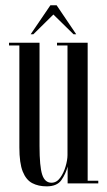

<svg xmlns="http://www.w3.org/2000/svg" viewBox="-20 -682 398 714"><path d="M153.5 11Q122.5 11 99.8 -1Q77 -13 64.5 -44.2Q52 -75.5 52 -134V-513H13.5V-523H127V-138.5Q127 -63.5 136.8 -33Q146.5 -2.5 171.5 -2.5Q190.5 -2.5 203.8 -20.8Q217 -39 224 -63.2Q231 -87.5 231 -105V-513H192V-523H306V-10H345.5V0H231.5V-62.5Q224.5 -35.5 208.2 -12.2Q192 11 153.5 11ZM94 -554.5 167.5 -662.5H190.5L263.5 -554.5H253.5L178.5 -628L104 -554.5Z"/></svg>

Font: Imbue 100pt
Style: Regular
Weight: 400
Designer: Tyler Finck
Foundry: Etcetera Type Company
Version: Version 1.102; ttfautohint (v1.8.3)